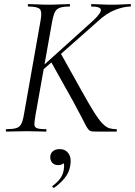

<svg xmlns="http://www.w3.org/2000/svg" viewBox="-20 -645 662 941"><path d="M11.4 0Q8.4 0 8.4 -6Q8.4 -12 11.4 -12Q42.4 -12 59.2 -17Q76 -22 83.9 -37Q91.8 -52 96.8 -81L178.8 -544Q186.8 -587 175.6 -600Q164.4 -613 118.4 -613Q116.4 -613 116.4 -619Q116.4 -625 118.4 -625Q139 -625 164.1 -623.5Q189.2 -622 217.8 -622Q247.4 -622 274.5 -623.5Q301.6 -625 321.2 -625Q323.2 -625 323.2 -619Q323.2 -613 321.2 -613Q290.2 -613 273.4 -607Q256.6 -601 249.2 -586Q241.8 -571 236 -542L154 -81Q149 -52 148.5 -37Q148 -22 160.4 -17Q172.8 -12 205.4 -12Q207.6 -12 207.6 -6Q207.6 0 205.4 0Q184.4 0 163 -1Q141.6 -2 110.8 -2Q82.2 -2 56.6 -1Q31 0 11.4 0ZM464.6 0Q444.8 0 434 -0.7Q423.2 -1.4 416.3 -7.6Q409.4 -13.8 401.2 -29.1Q393 -44.4 378.6 -72.9Q364.2 -101.4 338.6 -148L227 -347.6L276 -386.2L378.6 -202.4Q416.8 -133.4 441.5 -94.4Q466.2 -55.4 483.6 -38.2Q501 -21 516 -16.5Q531 -12 549.8 -12Q552.8 -12 552.8 -6Q552.8 0 549.8 0Q516 0 495.4 0Q474.8 0 464.6 0ZM152 -287.6 437.4 -544.8Q476.4 -581.6 474.3 -597.3Q472.2 -613 428.4 -613Q426.4 -613 426.4 -619Q426.4 -625 428.4 -625Q448.4 -625 472.4 -623.5Q496.4 -622 530.4 -622Q563.2 -622 582.3 -623.5Q601.4 -625 618.8 -625Q621.8 -625 621.8 -619Q621.8 -613 618.8 -613Q587.8 -613 544.9 -596.8Q502 -580.6 457.6 -538.8L173.8 -288ZM245.8 275Q241.8 277 238.3 272.5Q234.8 268 238.8 265Q261.8 248.6 275.4 229.3Q289 210 292.2 188.4Q297.2 161.8 289.7 150.6Q282.2 139.4 271.8 136.8L300 127.4Q301 146.2 291.3 155.2Q281.6 164.2 265.6 164.2Q245.8 164.2 235.7 152.2Q225.6 140.2 226.4 123Q227.2 105.6 239.7 95.7Q252.2 85.8 272.8 85.8Q301.2 85.8 316.4 108.2Q331.6 130.6 323.8 169.6Q318.4 201 297.4 227.2Q276.4 253.4 245.8 275Z"/></svg>

Font: Cormorant Light
Style: Italic
Weight: 300
Italic angle: -10°
Designer: Christian Thalmann (Catharsis Fonts)
Foundry: Catharsis Fonts
Version: Version 4.000